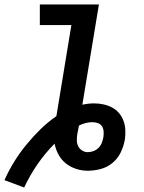

<svg xmlns="http://www.w3.org/2000/svg" viewBox="-23 -755 643 858"><path d="M85 83 -3 50Q16 7 40.5 -32.5Q65 -72 94.5 -108Q124 -144 157 -176.5Q190 -209 229 -236L296 -643H155V-735H419L345 -287Q358 -290 371 -291.5Q384 -293 397 -293Q419 -293 439.5 -288.5Q460 -284 478 -274.5Q496 -265 509 -249.5Q522 -234 529 -215Q536 -196 537 -174Q538 -152 535 -131Q535 -130 534.5 -129Q534 -128 534 -127Q529 -99 515.5 -72Q502 -45 478.5 -26Q455 -7 426 0.5Q397 8 369 8Q342 8 316.5 -0.5Q291 -9 271 -25Q251 -41 238.5 -64Q226 -87 221 -113Q179 -71 144.5 -21Q110 29 85 83ZM369 -75Q382 -75 395 -80Q408 -85 417.5 -94.5Q427 -104 432 -117Q437 -130 439 -142Q441 -155 440 -168Q439 -181 432.5 -191Q426 -201 414 -205Q402 -209 389 -209Q374 -209 359 -205Q344 -201 330 -194Q328 -184 326 -174Q324 -164 322 -153Q320 -139 320.5 -125.5Q321 -112 327 -100.5Q333 -89 344.5 -82Q356 -75 369 -75Z"/></svg>

Font: Iosevka Slab Semibold Extended
Style: Italic
Weight: 600
Width: 7
Italic angle: -9°
Monospace: yes
Designer: Belleve Invis
Foundry: Belleve Invis
Version: Version 11.1.0; ttfautohint (v1.8.3)